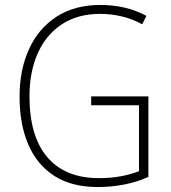

<svg xmlns="http://www.w3.org/2000/svg" viewBox="-20 -745 690 775"><path d="M348 -356H579V-31Q533 -10 480.5 0Q428 10 375 10Q270 10 200 -34.5Q130 -79 94.5 -161Q59 -243 59 -355Q59 -463 97 -546.5Q135 -630 208 -677.5Q281 -725 385 -725Q435 -725 481.5 -714.5Q528 -704 571 -681L554 -647Q511 -670 468.5 -679.5Q426 -689 384 -689Q293 -689 229 -646.5Q165 -604 132 -529Q99 -454 99 -356Q99 -195 171 -110.5Q243 -26 379 -26Q427 -26 467.5 -33.5Q508 -41 541 -54V-320H348Z"/></svg>

Font: Noto Sans Gujarati UI SemiCondensed ExtraLight
Style: Regular
Weight: 200
Width: 4
Designer: Jelle Bosma - Monotype Design Team, Universal Thirst
Foundry: Monotype Imaging Inc.
Version: Version 2.106; ttfautohint (v1.8.4.7-5d5b)